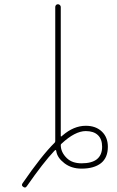

<svg xmlns="http://www.w3.org/2000/svg" viewBox="-20 -791 540 884"><path d="M86.9 69.3Q81.1 65.4 81.1 60.5Q81.1 56.6 84 52.7Q171.9 -75.2 231.4 -133.8Q234.4 -136.7 234.4 -141.6V-758.8Q234.4 -763.7 237.8 -767.6Q241.2 -771.5 246.6 -771.5Q252 -771.5 255.9 -767.6Q259.8 -763.7 259.8 -758.8V-164.1Q259.8 -163.1 260.7 -162.6Q261.7 -162.1 262.7 -163.1L267.6 -167Q319.3 -211.9 375 -211.9Q420.9 -211.9 448.7 -185.5Q476.6 -159.2 476.6 -115.2Q476.6 -65.4 445.3 -40Q413.1 -14.6 355.5 -14.6Q308.6 -14.6 276.4 -39.6Q244.1 -64.5 239.3 -93.8L238.3 -98.6Q237.3 -100.6 236.3 -100.6Q235.4 -100.6 234.4 -99.6L230.5 -96.7Q179.7 -43 103.5 66.4Q99.6 72.3 94.7 72.3Q90.8 72.3 86.9 69.3ZM375 -187.5Q325.2 -187.5 262.7 -128.9Q259.8 -127 259.8 -123Q259.8 -89.8 288.1 -62.5Q312.5 -39.1 355.5 -39.1Q402.3 -39.1 425.8 -57.6Q450.2 -77.1 450.2 -115.2Q450.2 -150.4 430.7 -168.9Q411.1 -187.5 375 -187.5Z"/></svg>

Font: Rounded-X Mgen+ 1mn thin
Style: Regular
Weight: 100
Designer: [Source Han Sans]
Ryoko NISHIZUKA  (kana & ideographs); Paul D. Hunt (Latin, Greek & Cyrillic); Wenlong ZHANG  (bopomofo
Version: Version 1.059.20150602